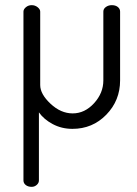

<svg xmlns="http://www.w3.org/2000/svg" viewBox="-20 -493 531 745"><path d="M71 207C71 214.3 74 220.3 80 225C86 229.7 93.7 232 103 232C110.3 232 116.8 229.5 122.5 224.5C128.2 219.5 131 213.7 131 207V-57C143.7 -39 161.5 -23.8 184.5 -11.5C207.5 0.8 233 7 261 7C313 7 356.8 -11.3 392.5 -48C428.2 -84.7 446 -129 446 -181V-448C446 -455.3 443 -461.3 437 -466C431 -470.7 423.3 -473 414 -473C405.3 -473 397.7 -470.7 391 -466C384.3 -461.3 381 -455.3 381 -448V-181C381 -148.3 369 -118.8 345 -92.5C321 -66.2 293.3 -53 262 -53C231.3 -53 202.7 -65.5 176 -90.5C149.3 -115.5 136 -139.7 136 -163V-448C136 -454 132.7 -459.7 126 -465C119.3 -470.3 111.7 -473 103 -473C94.3 -473 86.8 -470.3 80.5 -465C74.2 -459.7 71 -454 71 -448Z"/></svg>

Font: Terminal Dosis
Style: Book
Weight: 400
Designer: EdgarTolentino, PabloImpallari, IginoMarini
Foundry: EdgarTolentino, PabloImpallari, IginoMarini
Version: Version 1.006